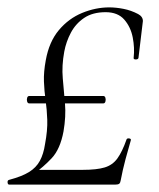

<svg xmlns="http://www.w3.org/2000/svg" viewBox="-23 -500 431 520"><path d="M2 0Q-2 0 -2.5 -6Q-3 -12 2 -13Q36 -22 55.5 -34Q75 -46 85 -64.5Q95 -83 99 -110Q106 -147 105 -175.5Q104 -204 100.5 -228.5Q97 -253 96 -279Q95 -305 101 -337Q110 -387 136.5 -418.5Q163 -450 199.5 -465Q236 -480 273 -480Q291 -480 311.5 -476Q332 -472 351 -462Q364 -455 364 -443L352 -343Q351 -339 344.5 -339Q338 -339 339 -344Q342 -370 336.5 -398.5Q331 -427 313.5 -447Q296 -467 263 -467Q228 -467 205 -451.5Q182 -436 169 -411.5Q156 -387 151 -360Q144 -322 147 -288Q150 -254 153 -219.5Q156 -185 149 -144Q140 -96 117 -71.5Q94 -47 68 -29L64 -40H201Q239 -40 260.5 -46.5Q282 -53 295 -71Q308 -89 320 -123Q322 -126 327.5 -125Q333 -124 331 -119Q325 -99 317 -69Q309 -39 304 -12Q303 -5 300 -2.5Q297 0 289 0ZM56 -220Q52 -220 50.5 -225Q49 -230 50.5 -235Q52 -240 56 -240H257Q261 -240 262.5 -235Q264 -230 262.5 -225Q261 -220 257 -220Z"/></svg>

Font: Cormorant Garamond Light Light
Style: Italic
Weight: 300
Italic angle: -10°
Version: Version 4.001